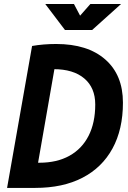

<svg xmlns="http://www.w3.org/2000/svg" viewBox="-20 -918 626 938"><path d="M131.8 0 148.4 -123H172.4Q258.3 -123 319.3 -157Q380.4 -190.9 412.8 -254.6Q445.3 -318.4 445.3 -407.7Q445.3 -489.3 391.8 -534.7Q338.4 -580.1 242.2 -580.1Q192.9 -580.1 145 -570.3L136.7 -693.4Q192.4 -703.1 254.4 -703.1Q408.2 -703.1 494.4 -627.4Q580.6 -551.8 580.6 -416.5Q580.6 -285.6 529.5 -192.4Q478.5 -99.1 382.8 -49.6Q287.1 0 151.9 0ZM14.6 0 136.7 -693.4H265.6L144.5 0ZM297.4 -771.5 201.2 -898.4H341.3L375 -834.5H365.2L421.4 -898.4H571.3L430.2 -771.5Z"/></svg>

Font: Cascadia Mono NF
Style: Italic
Weight: 400
Italic angle: -10°
Monospace: yes
Designer: Aaron Bell
Foundry: Saja Typeworks
Version: Version 2404.023